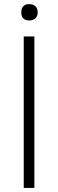

<svg xmlns="http://www.w3.org/2000/svg" viewBox="-20 -918 284 938"><path d="M96 -740H148V0H96ZM123 -818Q105 -818 94.5 -827.5Q84 -837 84 -858Q84 -878 94.5 -888Q105 -898 123 -898Q140 -898 152 -888.5Q164 -879 164 -858Q164 -837 152 -827.5Q140 -818 123 -818Z"/></svg>

Font: Encode Sans Normal
Style: ExtraLight
Weight: 200
Designer: Pablo Impallari, Andres Torresi
Foundry: Pablo Impallari, Andres Torresi
Version: Version 1.000; ttfautohint (v1.00) -l 8 -r 50 -G 200 -x 14 -